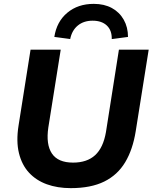

<svg xmlns="http://www.w3.org/2000/svg" viewBox="-20 -962 789 993"><path d="M346 11Q277 11 222 -9Q167 -29 130 -69Q93 -109 78 -170Q63 -231 76 -313L138 -705H294L230 -303Q217 -215 248.5 -168Q280 -121 358 -121Q430 -121 472 -159.5Q514 -198 528 -279L595 -705H749L682 -284Q667 -189 627.5 -123Q588 -57 519 -23Q450 11 346 11ZM343 -760 261 -771Q273 -850 328 -896Q383 -942 465 -942Q519 -942 558.5 -920.5Q598 -899 620 -860Q642 -821 642 -771L558 -760Q559 -805 532.5 -830Q506 -855 459 -855Q413 -855 382.5 -830Q352 -805 343 -760Z"/></svg>

Font: Nunito Sans 12pt ExtraBold
Style: Italic
Weight: 800
Italic angle: -9°
Designer: Vernon Adams
Foundry: Vernon Adams
Version: Version 3.101;gftools[0.9.27]